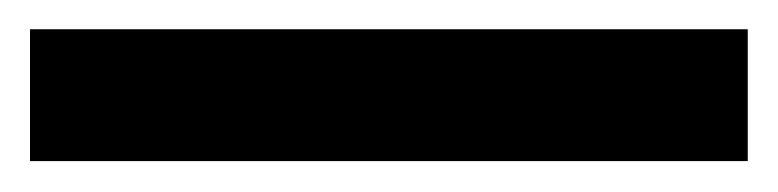

<svg xmlns="http://www.w3.org/2000/svg" viewBox="-20 1 519 128"><path d="M0 20.5V108.4H478.5V20.5Z"/></svg>

Font: Sen-gleads
Style: Regular
Weight: 400
Designer: Kosal Sen, Philatype
Foundry: Philatype
Version: Version 1.004; ttfautohint (v1.8.3)